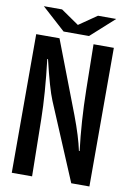

<svg xmlns="http://www.w3.org/2000/svg" viewBox="-98 -939 696 1023"><g transform="rotate(10 250.0 -427.0)"><path d="M181.2 -764.2 54.2 -878.9H152.8L250 -812L347.2 -878.9H445.8L318.8 -764.2ZM40 -725.1H166L315.9 -334Q356.4 -226.6 372.1 -151.9H376Q356.9 -306.6 354 -480L350.1 -725.1H460V24.9H361.8L187 -390.1Q161.6 -450.7 125 -605H121.1Q143.1 -418.9 145 -284.2L149.9 24.9H40Z"/></g></svg>

Font: BIZ UDGothic
Style: Bold
Weight: 700
Monospace: yes
Designer: TypeBank Co., Ltd.
Foundry: Morisawa Inc.
Version: Version 1.05